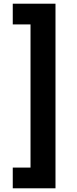

<svg xmlns="http://www.w3.org/2000/svg" viewBox="-20 -852 418 1038"><path d="M49 54H145V-720H49V-832H280V166H49Z"/></svg>

Font: Noto Sans Devanagari UI SemiCondensed ExtraBold
Style: Regular
Weight: 800
Width: 4
Designer: Jelle Bosma - Monotype Design Team
Foundry: Monotype Imaging Inc.
Version: Version 2.004; ttfautohint (v1.8.4.7-5d5b)